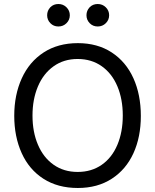

<svg xmlns="http://www.w3.org/2000/svg" viewBox="-20 -930 775 957"><path d="M51 -353Q51 -457 88.5 -539.5Q126 -622 197.5 -668.5Q269 -715 368 -715Q466 -715 537 -668.5Q608 -622 645 -540Q682 -458 682 -352Q682 -247 645 -166Q608 -85 537 -39Q466 7 368 7Q268 7 196.5 -39Q125 -85 88 -167Q51 -249 51 -353ZM169 -209Q196 -145 247 -109Q298 -73 367 -73Q436 -73 487 -108.5Q538 -144 565 -208Q592 -272 592 -354Q592 -436 565 -500Q538 -564 487 -600Q436 -636 367 -636Q298 -636 247 -599.5Q196 -563 169 -499Q142 -435 142 -354Q142 -272 169 -209ZM427 -894Q443 -910 467 -910Q491 -910 507.5 -893.5Q524 -877 524 -854Q524 -831 507.5 -814.5Q491 -798 467 -798Q443 -798 427 -814.5Q411 -831 411 -854Q411 -877 427 -894ZM231 -894Q247 -910 271 -910Q295 -910 311.5 -893.5Q328 -877 328 -854Q328 -831 311.5 -814.5Q295 -798 271 -798Q247 -798 231 -814.5Q215 -831 215 -854Q215 -877 231 -894Z"/></svg>

Font: Lopes Sans
Style: Regular
Weight: 400
Designer: Gabriel Lam, Diego Maldonado
Foundry: TypeRant, Foresti Design
Version: Version 4.000